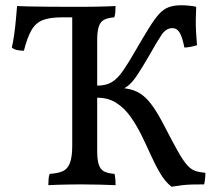

<svg xmlns="http://www.w3.org/2000/svg" viewBox="-20 -702 824 731"><path d="M164 3Q164 -10 165 -21Q166 -32 169 -40Q200 -42 218.5 -50Q237 -58 246 -81Q255 -104 255 -147V-676Q273 -676 294.5 -676Q316 -676 339 -676.5Q362 -677 383 -677.5Q404 -678 420 -679Q420 -666 419 -655Q418 -644 415 -636Q390 -634 376 -626.5Q362 -619 356 -600.5Q350 -582 350 -549V-127Q350 -94 356 -75.5Q362 -57 376 -49.5Q390 -42 416 -40Q420 -25 420 3Q401 2 361.5 1Q322 0 287 0Q264 0 241.5 0.5Q219 1 199 1.5Q179 2 164 3ZM71 -509Q57 -509 45 -511.5Q33 -514 25 -521Q30 -542 34 -570.5Q38 -599 40.5 -627.5Q43 -656 45 -679Q59 -678 87.5 -677.5Q116 -677 159 -676.5Q202 -676 258 -676L270 -636H216Q170 -636 143 -625.5Q116 -615 100 -587.5Q84 -560 71 -509ZM633 9Q609 -10 590 -42Q571 -74 554 -112Q537 -150 518 -188.5Q499 -227 476 -259Q453 -291 422.5 -310.5Q392 -330 350 -330V-376Q384 -376 406 -389.5Q428 -403 449 -433.5Q470 -464 498 -513Q527 -563 547.5 -596Q568 -629 585 -648Q602 -667 622 -674.5Q642 -682 670 -682Q682 -682 699 -680.5Q716 -679 727 -676Q726 -653 725.5 -629Q725 -605 726.5 -580Q728 -555 730 -530Q719 -526 704.5 -523.5Q690 -521 682 -521Q674 -562 663.5 -578.5Q653 -595 637 -595Q612 -595 594.5 -568.5Q577 -542 550 -494Q520 -442 501 -414Q482 -386 465.5 -374Q449 -362 427 -354L415 -369Q451 -368 477 -361.5Q503 -355 523.5 -339Q544 -323 564 -294Q584 -265 607 -220Q638 -160 657.5 -125.5Q677 -91 692 -74Q707 -57 723 -51.5Q739 -46 762 -44Q762 -38 761.5 -30.5Q761 -23 760 -15Q759 -7 757 0Q730 0 711 0.5Q692 1 674.5 3Q657 5 633 9Z"/></svg>

Font: Vollkorn
Style: Regular
Weight: 400
Designer: Friedrich Althausen
Foundry: Friedrich Althausen
Version: Version 4.104